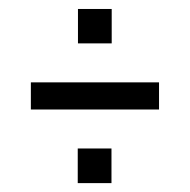

<svg xmlns="http://www.w3.org/2000/svg" viewBox="-20 -458 423 428"><path d="M229 -361.3H153.8V-438H229ZM48.8 -274.4H334.5V-213.9H48.8ZM228.5 -49.8H153.3V-127H228.5Z"/></svg>

Font: SengBuhan
Style: Regular
Weight: 400
Designer: John M. Durdin
Foundry: Lao Script for Windows
Version: Version 1.400